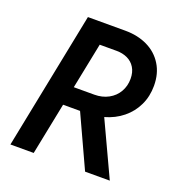

<svg xmlns="http://www.w3.org/2000/svg" viewBox="-130 -832 893 945"><g transform="rotate(20 317.0 -360.0)"><path d="M170.9 -719.7H367.2Q432.1 -719.7 483.2 -695.1Q534.2 -670.4 563.2 -623.5Q592.3 -576.7 592.3 -512.7Q592.3 -457 570.3 -410.9Q548.3 -364.7 508.3 -332.3Q468.3 -299.8 414.6 -284.7L547.4 0H418L292.5 -272.5H203.6L148.9 0H26.9ZM331.1 -371.6Q372.6 -371.6 404.8 -389.2Q437 -406.7 454.6 -437.3Q472.2 -467.8 472.2 -505.4Q472.2 -540 457.5 -564Q442.9 -587.9 417.5 -599.9Q392.1 -611.8 360.4 -611.8H272L223.6 -371.6Z"/></g></svg>

Font: Reddit Sans Fudge SmBold Italic
Style: Regular
Weight: 600
Italic angle: -11.25°
Designer: Stephen Hutchings
Version: Version 1.013